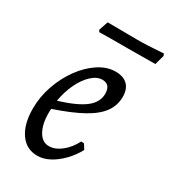

<svg xmlns="http://www.w3.org/2000/svg" viewBox="-162 -718 726 815"><g transform="rotate(30 201.5 -310.5)"><path d="M340 -386Q340 -344 316 -310.5Q292 -277 240 -248Q188 -219 102 -190Q98 -126 117.5 -87Q137 -48 172 -48Q202 -48 232 -71.5Q262 -95 282 -134L296 -133L311 -109Q292 -74 265 -46.5Q238 -19 208.5 -3.5Q179 12 150 12Q96 12 65 -32.5Q34 -77 34 -153Q34 -211 53.5 -266.5Q73 -322 105.5 -366.5Q138 -411 178.5 -437.5Q219 -464 261 -464Q299 -464 319.5 -444Q340 -424 340 -386ZM229 -406Q203 -406 177.5 -382.5Q152 -359 133 -319.5Q114 -280 106 -232Q193 -259 231 -289Q269 -319 269 -360Q269 -406 229 -406ZM403 -623 390 -576 254 -575Q226 -575 193.5 -575Q161 -575 138.5 -574.5Q116 -574 116 -574L111 -583L126 -628Q126 -628 151 -628Q176 -628 211 -627.5Q246 -627 274 -627Q298 -627 327.5 -628.5Q357 -630 378 -631.5Q399 -633 399 -633Z"/></g></svg>

Font: Alegreya
Style: Italic
Weight: 400
Italic angle: -7°
Designer: Juan Pablo del Peral
Foundry: Huerta Tipografica
Version: Version 2.009